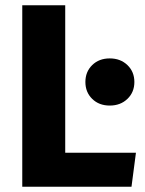

<svg xmlns="http://www.w3.org/2000/svg" viewBox="-20 -713 553 733"><path d="M229 -130H499L482 0H65V-693H229ZM493 -400Q493 -361 466.5 -335.5Q440 -310 399 -310Q358 -310 332 -335.5Q306 -361 306 -400Q306 -439 332 -464.5Q358 -490 399 -490Q440 -490 466.5 -464.5Q493 -439 493 -400Z"/></svg>

Font: FiraGOUPP
Style: Bold
Weight: 700
Designer: bBox Type
Foundry: bBox Type GmbH
Version: Version 1.001